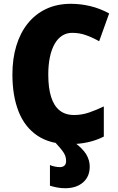

<svg xmlns="http://www.w3.org/2000/svg" viewBox="-20 -744 618 1004"><path d="M357.4 -572.3Q328.1 -572.3 304.9 -557.4Q281.7 -542.5 265.6 -514.2Q249.5 -485.8 241 -445.6Q232.4 -405.3 232.4 -354Q232.4 -284.2 247.3 -237.1Q262.2 -189.9 292 -166.3Q321.8 -142.6 367.2 -142.6Q408.2 -142.6 446.3 -155.8Q484.4 -168.9 522.9 -187.5V-29.8Q482.4 -9.3 437.7 0.2Q393.1 9.8 342.8 9.8Q242.2 9.8 176 -34.4Q109.9 -78.6 77.4 -160.4Q44.9 -242.2 44.9 -355Q44.9 -437 65.4 -504.6Q85.9 -572.3 125.2 -621.3Q164.6 -670.4 221.4 -697.3Q278.3 -724.1 351.1 -724.1Q400.9 -724.1 451.4 -712.2Q502 -700.2 550.8 -673.8L498.5 -528.3Q464.8 -547.4 430.4 -559.8Q396 -572.3 357.4 -572.3ZM325.7 97.2Q325.7 74.7 313.2 54.9Q300.8 35.2 268.1 0H368.2Q412.1 32.2 430.7 62.7Q449.2 93.3 449.2 127Q449.2 179.7 414.1 210Q378.9 240.2 321.3 240.2Q298.3 240.2 278.3 236.3Q258.3 232.4 241.2 227.1V119.1Q250.5 123.5 265.6 126.7Q280.8 129.9 292.5 129.9Q308.1 129.9 316.9 122.1Q325.7 114.3 325.7 97.2Z"/></svg>

Font: Open Sans SemiCondensed ExtraBold
Style: Regular
Weight: 800
Width: 4
Designer: Monotype Design Team
Foundry: Monotype Imaging Inc.
Version: Version 3.000